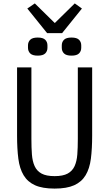

<svg xmlns="http://www.w3.org/2000/svg" viewBox="-20 -1093 640 1125"><path d="M164 -698V-279Q164 -228 167 -188Q170 -148 183 -119.5Q196 -91 223.5 -76Q251 -61 300 -61Q349 -61 376.5 -76Q404 -91 417 -119.5Q430 -148 433 -188Q436 -228 436 -279V-698H520V-299Q520 -221 512.5 -163Q505 -105 481.5 -66Q458 -27 414.5 -7.5Q371 12 300 12Q229 12 185.5 -7.5Q142 -27 118.5 -66Q95 -105 87.5 -163Q80 -221 80 -299V-698ZM256 -899 140 -1043 184 -1073 301 -958 418 -1073 460 -1043 344 -899ZM201 -767Q170 -767 157 -780Q144 -793 144 -813V-827Q144 -847 157 -860Q170 -873 201 -873Q232 -873 245 -860Q258 -847 258 -827V-813Q258 -793 245 -780Q232 -767 201 -767ZM399 -767Q368 -767 355 -780Q342 -793 342 -813V-827Q342 -847 355 -860Q368 -873 399 -873Q430 -873 443 -860Q456 -847 456 -827V-813Q456 -793 443 -780Q430 -767 399 -767Z"/></svg>

Font: IBM Plex Mono
Style: Regular
Weight: 400
Monospace: yes
Designer: Mike Abbink, Paul van der Laan, Pieter van Rosmalen
Foundry: Bold Monday
Version: Version 2.3